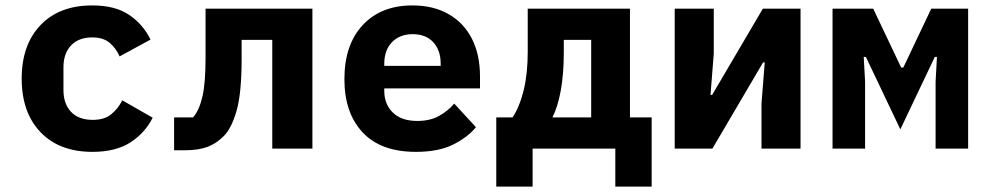

<svg xmlns="http://www.w3.org/2000/svg" viewBox="-20 -548 3640 708"><path d="M321 12Q199 12 129.5 -60.5Q60 -133 60 -258Q60 -383 129.5 -455.5Q199 -528 320 -528Q405 -528 456.5 -493Q508 -458 535 -402L421 -340Q408 -370 384.5 -390Q361 -410 320 -410Q270 -410 242 -380.5Q214 -351 214 -300V-216Q214 -165 242 -135.5Q270 -106 322 -106Q365 -106 390 -126.5Q415 -147 431 -178L543 -114Q515 -58 461 -23Q407 12 321 12Z M622 -115H692Q715 -142 726.5 -192Q738 -242 738 -335V-516H1132V0H984V-401H871V-331Q871 -205 852.5 -140Q834 -75 805 -46Q777 -18 744 -6Q711 6 663 6H622Z M1514 12Q1384 12 1317 -60Q1250 -132 1250 -256Q1250 -383 1317.5 -455.5Q1385 -528 1501 -528Q1578 -528 1634 -496Q1690 -464 1720 -405.5Q1750 -347 1750 -266V-222H1397V-213Q1397 -164 1428.5 -133Q1460 -102 1519 -102Q1565 -102 1598 -120Q1631 -138 1655 -166L1735 -79Q1705 -42 1651 -15Q1597 12 1514 12ZM1502 -422Q1454 -422 1425.5 -392.5Q1397 -363 1397 -313V-305H1605V-313Q1605 -363 1577.5 -392.5Q1550 -422 1502 -422Z M1810 -115H1870Q1896 -154 1911 -215Q1926 -276 1926 -358V-516H2303V-115H2383V140H2249V0H1944V140H1810ZM2160 -115V-401H2059V-354Q2059 -276 2048 -215Q2037 -154 2017 -115Z M2468 0V-516H2612V-350L2600 -198H2606L2636 -249L2793 -516H2932V0H2788V-166L2800 -318H2794L2791 -313L2607 0Z M3050 0V-516H3200L3303 -299H3311L3414 -516H3550V0H3430V-247L3435 -338H3427L3300 -71L3173 -338H3165L3170 -247V0Z"/></svg>

Font: Lilex Nerd Font
Style: Bold
Weight: 700
Designer: Mike Abbink, Paul van der Laan, Pieter van Rosmalen, Mikhael Khrustik
Foundry: Mikhael Khrustik
Version: Version 2.400; ttfautohint (v1.8.4.7-5d5b);Nerd Fonts 3.3.0